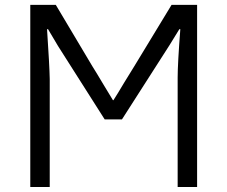

<svg xmlns="http://www.w3.org/2000/svg" viewBox="-20 -751 913 771"><path d="M101.6 0Q101.6 -182.6 101.6 -731.4Q127 -731.4 204.1 -731.4Q240.2 -669.9 350.6 -485.4Q366.2 -460.9 394.5 -413.1Q422.9 -365.2 433.6 -348.6Q434.6 -348.6 435.5 -348.6Q450.2 -371.1 478.5 -418.9Q507.8 -466.8 519.5 -485.4Q569.3 -567.4 668.9 -731.4Q694.3 -731.4 771.5 -731.4Q771.5 -548.8 771.5 0Q752 0 693.4 0Q693.4 -109.4 693.4 -439.5Q693.4 -494.1 704.1 -633.8Q703.1 -633.8 700.2 -633.8Q690.4 -618.2 661.1 -570.3Q613.3 -496.1 469.7 -271.5Q452.1 -271.5 400.4 -271.5Q353.5 -345.7 212.9 -566.4Q203.1 -583 172.9 -633.8Q171.9 -633.8 168.9 -633.8Q178.7 -487.3 179.7 -433.6Q179.7 -289.1 179.7 0Q160.2 0 101.6 0Z"/></svg>

Font: Gothic A1
Style: Regular
Weight: 400
Designer: HanYang I&C Co.,Ltd.
Version: Version 2.50